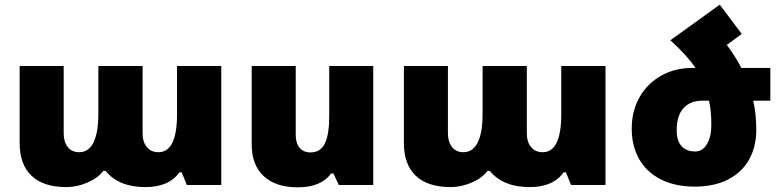

<svg xmlns="http://www.w3.org/2000/svg" viewBox="-20 -790 3330 820"><path d="M64 -178V-508H252V-221Q252 -184 269.5 -162Q287 -140 318 -140Q359 -140 379.5 -182Q400 -224 400 -302V-508H589V-221Q589 -184 607 -162Q625 -140 657 -140Q736 -140 736 -302V-508H925V0H778L756 -54H746Q702 9 601 9Q487 9 431 -60H421Q399 -30 354 -10.5Q309 9 264 9Q165 9 114.5 -39.5Q64 -88 64 -178Z M1574 0H1427L1404 -49H1394Q1351 10 1252 10Q1157 10 1106 -38Q1055 -86 1055 -173V-508H1243V-213Q1243 -179 1259.5 -159Q1276 -139 1306 -139Q1349 -139 1367.5 -177.5Q1386 -216 1386 -292V-508H1574Z M1705 -178V-508H1893V-221Q1893 -184 1910.5 -162Q1928 -140 1959 -140Q2000 -140 2020.5 -182Q2041 -224 2041 -302V-508H2230V-221Q2230 -184 2248 -162Q2266 -140 2298 -140Q2377 -140 2377 -302V-508H2566V0H2419L2397 -54H2387Q2343 9 2242 9Q2128 9 2072 -60H2062Q2040 -30 1995 -10.5Q1950 9 1905 9Q1806 9 1755.5 -39.5Q1705 -88 1705 -178Z M3270 -360H3197Q3210 -302 3210 -236Q3210 -164 3179.5 -109Q3149 -54 3089.5 -23.5Q3030 7 2948 7Q2862 7 2801 -24.5Q2740 -56 2709 -112Q2678 -168 2678 -241Q2678 -316 2711.5 -375Q2745 -434 2804 -467Q2863 -500 2938 -500H2950Q2915 -553 2843 -618L3054 -770L3148 -645L3084 -598Q3121 -549 3146 -500H3270ZM3008 -360H2980Q2928 -360 2899 -328Q2870 -296 2870 -234Q2870 -188 2891 -165.5Q2912 -143 2949 -143Q2981 -143 2999.5 -175Q3018 -207 3018 -257Q3018 -316 3008 -360Z"/></svg>

Font: Noto Sans Armenian Black
Style: Regular
Weight: 900
Designer: Monotype Design team
Foundry: Monotype Imaging Inc.
Version: Version 1.000